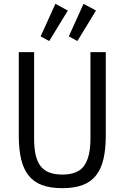

<svg xmlns="http://www.w3.org/2000/svg" viewBox="-20 -970 651 1002"><path d="M158 -698V-246Q158 -199 165.5 -164Q173 -129 190 -105.5Q207 -82 235.5 -70.5Q264 -59 305 -59Q387 -59 419.5 -105.5Q452 -152 452 -246V-698H532V-262Q532 -192 520 -140.5Q508 -89 481.5 -55Q455 -21 411.5 -4.5Q368 12 305 12Q242 12 198.5 -4.5Q155 -21 128.5 -55Q102 -89 90 -140.5Q78 -192 78 -262V-698ZM237 -756 192 -780 269 -950 334 -915ZM384 -756 339 -780 416 -950 481 -915Z"/></svg>

Font: IBM Plex Sans Condensed
Style: Regular
Weight: 400
Width: 3
Designer: Mike Abbink, Paul van der Laan, Pieter van Rosmalen
Foundry: Bold Monday
Version: Version 1.1